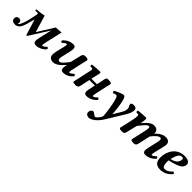

<svg xmlns="http://www.w3.org/2000/svg" viewBox="269 -1689 3173 3173"><g transform="rotate(45 1855.5 -103.0)"><path d="M131 -67C123 -50 105 -32 95 -32C95 -32 103 -47 103 -59C103 -88 88 -114 50 -114C19 -114 -8 -97 -8 -55C-8 -19 14 10 75 10C117 10 153 -15 177 -62C195 -101 221 -184 240 -266L244 -280L328 -6C329 1 333 4 337 4C342 4 348 1 353 -6L562 -337L565 -339L513 -115C506 -83 501 -38 509 -20C518 -1 524 10 571 10C627 10 707 -32 742 -82C735 -97 730 -107 713 -110C685 -79 654 -63 643 -63C636 -63 633 -68 633 -80C633 -87 635 -104 639 -124L712 -442C675 -438 603 -433 585 -433L405 -145L317 -442C262 -431 209 -422 144 -419L148 -395C149 -391 151 -389 155 -390L172 -393C173 -393 173 -393 174 -393C193 -395 211 -397 212 -383L213 -360L193 -266C170 -161 164 -140 131 -67Z M1150 -107C1146 -86 1142 -64 1142 -47C1142 -38 1143 -29 1145 -23C1153 -3 1165 10 1195 10C1265 10 1327 -23 1373 -82C1370 -91 1358 -110 1344 -110C1318 -80 1284 -63 1274 -63C1266 -63 1263 -71 1263 -81C1263 -94 1267 -110 1270 -124L1322 -361C1326 -381 1335 -406 1335 -416C1335 -433 1325 -443 1269 -443C1208 -443 1209 -400 1200 -361L1162 -205C1099 -123 1063 -76 1027 -76C990 -76 986 -117 996 -158L1033 -318C1040 -350 1046 -392 1040 -410C1032 -431 1021 -443 991 -443C921 -443 852 -410 806 -351C809 -342 821 -323 835 -323C861 -353 895 -370 905 -370C922 -370 915 -335 909 -309L871 -150C863 -116 863 -95 863 -78C863 -77 863 -77 863 -76C863 -16 913 6 952 6C1004 6 1059 -16 1151 -124L1153 -122C1144 -80 1150 -107 1150 -107Z M1439 -72C1435 -55 1426 -22 1426 -17C1426 -1 1428 10 1495 10C1536 10 1550 -19 1554 -37L1592 -212H1720L1693 -85C1690 -70 1689 -57 1689 -46C1689 7 1722 10 1747 10C1822 10 1894 -38 1926 -82C1922 -95 1909 -110 1897 -110C1869 -79 1838 -63 1827 -63C1819 -63 1816 -69 1816 -84C1816 -88 1818 -104 1823 -124L1873 -352C1877 -370 1886 -400 1886 -412C1886 -429 1865 -439 1798 -439C1760 -439 1760 -395 1752 -357L1729 -251H1600L1616 -320C1625 -359 1636 -398 1636 -415C1636 -429 1629 -436 1615 -436C1571 -436 1508 -430 1443 -423C1436 -415 1435 -394 1441 -385L1481 -382C1493 -381 1499 -372 1499 -362C1499 -353 1499 -349 1493 -321Z M2102 -338C2136 -290 2187 32 2173 62C2132 129 2103 152 2087 152C2076 152 2051 135 2044 128C2036 119 2013 108 2004 108C1980 108 1952 135 1952 179C1952 225 2001 237 2021 237C2081 237 2168 171 2230 70L2421 -242C2459 -304 2472 -344 2472 -393C2472 -428 2432 -439 2407 -439C2386 -439 2350 -432 2350 -410C2350 -375 2377 -353 2377 -332C2377 -310 2373 -269 2345 -222L2263 -86L2259 -87C2253 -180 2246 -262 2221 -365C2207 -418 2194 -439 2169 -439C2134 -439 2038 -393 2002 -372C2003 -361 2011 -341 2019 -333C2031 -339 2057 -351 2078 -351C2091 -351 2095 -349 2102 -338Z M2560 -243 2522 -72C2517 -52 2509 -27 2509 -17C2509 -1 2519 10 2575 10C2636 10 2635 -34 2644 -72L2682 -228C2745 -310 2791 -369 2827 -369C2838 -369 2847 -364 2847 -343C2847 -324 2846 -309 2838 -275L2793 -72C2788 -52 2780 -27 2780 -17C2780 -1 2790 10 2846 10C2907 10 2906 -34 2915 -72L2957 -258C3010 -324 3053 -369 3094 -369C3105 -369 3119 -364 3119 -333C3119 -319 3118 -309 3110 -275L3073 -115C3065 -83 3060 -41 3066 -23C3074 -3 3085 10 3115 10C3185 10 3254 -23 3300 -82C3297 -91 3285 -110 3271 -110C3245 -80 3211 -63 3201 -63C3184 -63 3191 -98 3197 -124L3235 -283C3243 -318 3248 -341 3248 -359C3248 -419 3198 -439 3159 -439C3112 -439 3048 -422 2975 -341C2976 -347 2976 -353 2976 -359C2976 -419 2926 -439 2887 -439C2835 -439 2789 -418 2697 -310L2696 -311C2705 -353 2709 -395 2709 -412C2709 -426 2698 -436 2685 -436C2653 -436 2566 -429 2519 -423C2512 -415 2511 -394 2517 -385L2557 -382C2571 -381 2575 -364 2575 -352C2575 -341 2575 -309 2560 -243Z M3456 -199C3582 -226 3654 -255 3688 -288C3719 -317 3719 -351 3719 -369C3719 -404 3678 -439 3597 -439C3403 -439 3326 -269 3326 -142C3326 -57 3352 10 3472 10C3539 10 3617 -23 3676 -99C3671 -110 3656 -124 3644 -124C3587 -66 3556 -50 3508 -50C3469 -50 3455 -98 3455 -165C3455 -170 3455 -191 3456 -199ZM3606 -370C3606 -280 3516 -246 3463 -237C3497 -378 3535 -398 3574 -398C3595 -398 3606 -390 3606 -370Z"/></g></svg>

Font: Libertinus Serif
Style: Bold Italic
Weight: 700
Italic angle: -12°
Designer: Philipp H. Poll, Khaled Hosny
Foundry: Caleb Maclennan
Version: Version 7.050;RELEASE